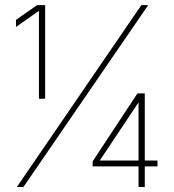

<svg xmlns="http://www.w3.org/2000/svg" viewBox="-20 -748 697 768"><path d="M160.6 -727.5V-353H135.7V-703.1H133.3L43.9 -640.1V-668.5L128.4 -727.5ZM47.4 0 545.4 -727.5H572.8L73.7 0ZM350.6 -82.5V-102.5L529.8 -374.5H545.4V-336.4H532.7L380.4 -107.9V-106H609.9V-82.5ZM534.2 0V-88.9V-98.1V-374.5H559.1V0Z"/></svg>

Font: Inter 18pt Thin
Style: Regular
Weight: 250
Designer: Rasmus Andersson
Foundry: rsms
Version: Version 4.001;git-66647c0bb